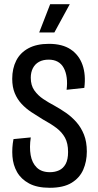

<svg xmlns="http://www.w3.org/2000/svg" viewBox="-20 -879 466 911"><path d="M216 12Q156 12 118 -8.5Q80 -29 61 -62.5Q42 -96 39 -137Q36 -178 44 -219L126 -227Q119 -180 125.5 -143Q132 -106 154.5 -84Q177 -62 217 -62Q241 -62 260.5 -71Q280 -80 291.5 -101Q303 -122 303 -158Q303 -199 288.5 -225.5Q274 -252 247.5 -272Q221 -292 184 -312Q156 -329 129.5 -346.5Q103 -364 82.5 -386Q62 -408 50 -437Q38 -466 38 -505Q38 -554 57 -591.5Q76 -629 115 -650Q154 -671 212 -671Q276 -671 315.5 -644.5Q355 -618 371.5 -571Q388 -524 380 -462L296 -453Q300 -484 296.5 -510.5Q293 -537 282.5 -556.5Q272 -576 254 -586Q236 -596 211 -596Q184 -596 165 -585.5Q146 -575 136 -555.5Q126 -536 126 -510Q126 -474 143 -450Q160 -426 185.5 -409Q211 -392 236 -379Q265 -363 292.5 -344Q320 -325 342.5 -299.5Q365 -274 378.5 -240Q392 -206 392 -160Q392 -113 375 -74Q358 -35 319.5 -11.5Q281 12 216 12ZM238 -725H166L218 -859H311Z"/></svg>

Font: Bricolage Grotesque 36pt Condensed
Style: Regular
Weight: 400
Width: 3
Designer: Mathieu Triay
Foundry: Atelier Triay
Version: Version 1.001;gftools[0.9.33.dev8+g029e19f]